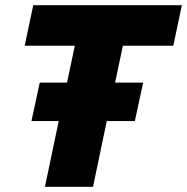

<svg xmlns="http://www.w3.org/2000/svg" viewBox="-20 -719 720 739"><path d="M206 -253H101L133 -401H238L268 -543H75L108 -699H680L647 -543H453L423 -401H531L499 -253H391L338 0H153Z"/></svg>

Font: Prompt Bold
Style: Bold Italic
Weight: 700
Italic angle: -12°
Designer: Katatrad Team
Foundry: CadsonDemak
Version: Version 1.000